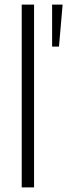

<svg xmlns="http://www.w3.org/2000/svg" viewBox="-20 -820 294 840"><path d="M129 0H75V-800H129ZM238 -616H208V-800H254Z"/></svg>

Font: Tanohe Sans Light
Style: Regular
Weight: 300
Designer: Village Type and Design LLC & Cristiano Sobral
Foundry: Cooper Hewitt Smithsonian Design Museum
Version: Version 1.00;September 29, 2021;FontCreator 13.0.0.2655 64-b